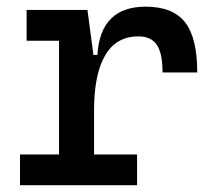

<svg xmlns="http://www.w3.org/2000/svg" viewBox="-20 -547 626 567"><path d="M257.8 -222.7V-90.8H384.8V0H39.1V-90.8H154.3V-426.8H58.6V-517.6H238.3L255.9 -384.8H267.6Q276.4 -527.3 410.2 -527.3Q490.2 -527.3 526.4 -481.4Q562.5 -435.5 562.5 -333H460Q460 -389.6 443.1 -414.6Q426.3 -439.5 388.7 -439.5Q322.8 -439.5 290.3 -383.1Q257.8 -326.7 257.8 -222.7Z"/></svg>

Font: Cascadia Code NF
Style: Regular
Weight: 400
Monospace: yes
Designer: Aaron Bell
Foundry: Saja Typeworks
Version: Version 2404.023; ttfautohint (v1.8.4)